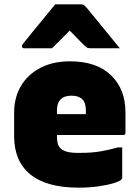

<svg xmlns="http://www.w3.org/2000/svg" viewBox="-20 -846 640 883"><path d="M302 -564Q424 -564 490.5 -500Q557 -436 557 -329V-235Q557 -225 546 -225H242V-217Q242 -200 245.5 -186.5Q249 -173 258 -164Q269 -153 290.5 -147.5Q312 -142 353 -143Q400 -143 440 -149.5Q480 -156 522 -168H542V-28Q542 -24 538 -20Q530 -12 502 -3.5Q474 5 432.5 11Q391 17 342 17Q194 17 119.5 -44Q45 -105 45 -219V-328Q45 -397 76 -450Q107 -503 165 -533.5Q223 -564 302 -564ZM309 -406Q242 -406 242 -338V-321H375V-336Q375 -373 359 -389Q342 -406 309 -406ZM234 -826H354Q362 -826 367 -822Q372 -818 384 -804Q391 -795 408 -774.5Q425 -754 447 -727Q469 -700 491 -673Q513 -646 531 -624H399Q388 -624 382.5 -626Q377 -628 370 -635Q362 -643 345.5 -659.5Q329 -676 301 -705H300Q272 -677 253.5 -658Q235 -639 219 -624H92Q81 -624 81 -633Q81 -638 84 -642Q87 -646 99 -661Q110 -675 128.5 -697.5Q147 -720 167.5 -745Q188 -770 206 -792Q224 -814 234 -826Z"/></svg>

Font: Recursive Mn Lnr St Blk
Style: Regular
Weight: 900
Monospace: yes
Version: Version 1.079;hotconv 1.0.112;makeotfexe 2.5.65598; ttfautoh